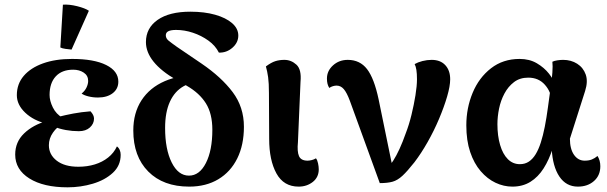

<svg xmlns="http://www.w3.org/2000/svg" viewBox="-20 -783 2594 821"><path d="M269 18Q166 18 105.5 -20Q45 -58 45 -122Q45 -176 83 -212.5Q121 -249 181 -266L180 -254Q124 -267 88 -301Q52 -335 52 -376Q52 -424 81.5 -458.5Q111 -493 164 -512Q217 -531 288 -531Q382 -531 434 -505Q486 -479 486 -434Q486 -403 462 -384.5Q438 -366 399 -366Q377 -366 357.5 -371Q338 -376 329 -383Q343 -394 350 -409Q357 -424 357 -437Q357 -460 338 -472.5Q319 -485 293 -485Q245 -485 218.5 -456.5Q192 -428 192 -377Q192 -352 206 -323.5Q220 -295 248 -279L246 -251Q224 -241 206.5 -216Q189 -191 189 -162Q189 -122 222.5 -96Q256 -70 315 -70Q353 -70 385.5 -80Q418 -90 442.5 -109.5Q467 -129 480 -157Q488 -151 492 -141.5Q496 -132 496 -121Q496 -75 462.5 -44Q429 -13 377 2.5Q325 18 269 18ZM317 -222Q289 -222 261.5 -227Q234 -232 209 -242L228 -283Q259 -291 293.5 -297.5Q328 -304 367 -307Q382 -291 382 -276Q382 -254 364.5 -238Q347 -222 317 -222ZM286 -571Q274 -572 260 -574Q246 -576 238 -580L249 -763Q276 -765 310 -756.5Q344 -748 360 -737Z M789 15Q678 15 614 -49.5Q550 -114 550 -225Q550 -300 585 -354Q620 -408 684.5 -436Q749 -464 837 -462L859 -431Q804 -436 765.5 -414.5Q727 -393 706.5 -348Q686 -303 686 -236Q686 -145 714 -88.5Q742 -32 788 -32Q833 -32 860.5 -86Q888 -140 888 -228Q888 -297 860.5 -341Q833 -385 779 -416L733 -442Q669 -479 636.5 -519.5Q604 -560 604 -603Q604 -663 654 -698Q704 -733 794 -733Q854 -733 900 -720Q946 -707 972.5 -684Q999 -661 999 -631Q999 -601 974 -579Q949 -557 916 -558Q901 -588 871 -609.5Q841 -631 805 -643Q769 -655 733 -655Q711 -655 700 -649.5Q689 -644 689 -632Q689 -619 700.5 -609.5Q712 -600 736 -583L842 -511Q927 -453 975 -389Q1023 -325 1023 -241Q1023 -163 994.5 -105.5Q966 -48 913.5 -16.5Q861 15 789 15Z M1257 15Q1193 15 1162 -41.5Q1131 -98 1131 -189L1130 -385Q1130 -428 1126.5 -453Q1123 -478 1117 -499Q1140 -516 1157.5 -521.5Q1175 -527 1196 -527Q1225 -527 1247.5 -506.5Q1270 -486 1265 -433L1254 -175Q1250 -135 1258.5 -115.5Q1267 -96 1295 -96Q1303 -96 1313 -98.5Q1323 -101 1331 -106Q1337 -99 1340 -84.5Q1343 -70 1343 -59Q1343 -25 1317.5 -5Q1292 15 1257 15Z M1604 0 1476 -352Q1463 -387 1450 -402Q1437 -417 1419 -417Q1412 -417 1403.5 -414.5Q1395 -412 1388 -407Q1383 -415 1380.5 -424.5Q1378 -434 1378 -447Q1378 -480 1404 -503.5Q1430 -527 1467 -527Q1519 -527 1549.5 -487.5Q1580 -448 1599 -358L1662 -51L1634 -60Q1648 -75 1661.5 -96Q1675 -117 1688.5 -146.5Q1702 -176 1715 -213Q1729 -249 1739.5 -292Q1750 -335 1756.5 -375.5Q1763 -416 1763 -444Q1763 -468 1760.5 -484Q1758 -500 1753 -509Q1767 -517 1786.5 -522Q1806 -527 1826 -527Q1863 -527 1884 -504.5Q1905 -482 1905 -444Q1905 -415 1892 -370.5Q1879 -326 1857.5 -275Q1836 -224 1808.5 -175.5Q1781 -127 1752 -89Q1722 -51 1701 -31.5Q1680 -12 1658.5 -6Q1637 0 1604 0Z M2171 15Q2134 15 2099 -1.5Q2064 -18 2035.5 -51Q2007 -84 1990.5 -133Q1974 -182 1974 -247Q1974 -321 2001 -386Q2028 -451 2079.5 -491Q2131 -531 2202 -531Q2244 -531 2275.5 -512.5Q2307 -494 2327.5 -468Q2348 -442 2355 -417L2338 -352Q2337 -390 2310 -420.5Q2283 -451 2239 -451Q2203 -451 2178 -432Q2153 -413 2137 -383Q2121 -353 2114 -318.5Q2107 -284 2107 -252Q2107 -202 2118.5 -163Q2130 -124 2151.5 -102.5Q2173 -81 2203 -81Q2225 -81 2241.5 -92Q2258 -103 2270.5 -123.5Q2283 -144 2292.5 -173.5Q2302 -203 2309.5 -241Q2317 -279 2323 -324L2335 -412Q2340 -444 2342 -473Q2344 -502 2342 -519Q2350 -523 2363 -525Q2376 -527 2388 -527Q2422 -527 2448 -510.5Q2474 -494 2484.5 -464.5Q2495 -435 2482 -394L2417 -190Q2417 -146 2434.5 -121Q2452 -96 2480 -96Q2498 -96 2510.5 -101Q2523 -106 2535 -116Q2547 -97 2547 -72Q2547 -33 2520 -9Q2493 15 2451 15Q2401 15 2372 -28Q2343 -71 2339 -148H2343Q2328 -100 2304.5 -63Q2281 -26 2248 -5.5Q2215 15 2171 15Z"/></svg>

Font: Arima Thin
Style: Bold
Weight: 700
Version: Version 1.100